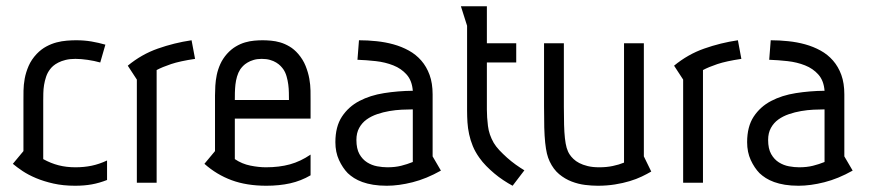

<svg xmlns="http://www.w3.org/2000/svg" viewBox="-20 -590 2806 620"><path d="M303.7 -388.2Q284.7 -393.6 263.2 -396.7Q241.7 -399.9 223.6 -399.9Q205.6 -399.9 191.9 -396.5Q178.2 -393.1 168.2 -387.9Q158.2 -382.8 151.6 -377Q145 -371.1 141.6 -366.2Q133.3 -355.5 128.9 -342.3Q124.5 -329.1 122.3 -315.7Q120.1 -302.2 119.9 -289.1Q119.6 -275.9 119.6 -265.1V-76.2Q144.5 -62.5 169.4 -56.2Q194.3 -49.8 223.6 -49.8Q251.5 -49.8 276.1 -54.9Q300.8 -60.1 325.7 -71.8V-8.8Q300.8 1 276.4 5.4Q252 9.8 222.7 9.8Q184.1 9.8 152.6 2.7Q121.1 -4.4 96.2 -14.9Q71.3 -25.4 52.7 -37.8Q34.2 -50.3 21.5 -61L55.7 -102.1V-265.1Q55.7 -278.8 55.9 -297.4Q56.2 -315.9 59.8 -336.2Q63.5 -356.4 72.5 -377.2Q81.5 -397.9 98.6 -416Q113.3 -431.2 129.6 -439.9Q146 -448.7 162.8 -453.1Q179.7 -457.5 195.8 -458.7Q211.9 -460 225.6 -460Q252 -460 275.1 -456.1Q298.3 -452.1 320.3 -445.8Z M421.9 -333 392.6 -377.9Q437 -414.6 489.7 -433.1Q542.5 -451.7 598.6 -460L609.9 -399.9Q561 -392.6 532.5 -383.1Q503.9 -373.5 485.8 -363.8V0H421.9Z M913.1 -267.1Q913.1 -277.8 912.8 -290.8Q912.6 -303.7 910.9 -316.9Q909.2 -330.1 905.5 -343Q901.9 -356 895 -366.2Q891.6 -371.1 886 -377Q880.4 -382.8 872.1 -387.9Q863.8 -393.1 852.1 -396.5Q840.3 -399.9 825.2 -399.9Q810.5 -399.9 799.1 -396.5Q787.6 -393.1 779.1 -387.9Q770.5 -382.8 764.9 -377Q759.3 -371.1 755.9 -366.2Q749 -355.5 745.4 -342.8Q741.7 -330.1 740.2 -316.7Q738.8 -303.2 738.5 -290.5Q738.3 -277.8 738.3 -267.1ZM738.3 -207V-76.2Q761.7 -60.5 788.6 -55.2Q815.4 -49.8 838.9 -49.8Q881.8 -49.8 916.3 -59.3Q950.7 -68.8 982.9 -90.8V-23.9Q952.1 -5.9 917 2Q881.8 9.8 840.3 9.8Q776.4 9.8 728 -8.1Q679.7 -25.9 640.1 -61L674.3 -102.1V-265.1V-282.2Q674.3 -296.4 675.3 -313.2Q676.3 -330.1 679.9 -347.9Q683.6 -365.7 691.4 -383.1Q699.2 -400.4 712.9 -416Q726.6 -431.2 741.5 -439.9Q756.3 -448.7 771.5 -453.1Q786.6 -457.5 801 -458.7Q815.4 -460 828.1 -460Q840.3 -460 855 -458.7Q869.6 -457.5 884.8 -453.1Q899.9 -448.7 914.8 -439.9Q929.7 -431.2 942.9 -416Q958.5 -397.9 966.8 -377.2Q975.1 -356.4 978.8 -336.2Q982.4 -315.9 982.7 -297.4Q982.9 -278.8 982.9 -265.1V-207Z M1139.2 -460Q1167 -460 1195.6 -457Q1224.1 -454.1 1250.5 -446.8Q1276.9 -439.5 1300 -426.8Q1323.2 -414.1 1340.3 -394.5Q1357.4 -375 1367.2 -348.1Q1377 -321.3 1377 -285.2V-85L1403.8 -39.1Q1356.9 -12.7 1312.3 -1.5Q1267.6 9.8 1229 9.8Q1204.6 9.8 1185.1 6.6Q1165.5 3.4 1150.1 -2.2Q1134.8 -7.8 1123.3 -15.1Q1111.8 -22.5 1103 -30.8Q1086.4 -47.9 1074.7 -73.2Q1063 -98.6 1063 -130.9Q1063 -181.2 1084.2 -213.4Q1105.5 -245.6 1140.4 -263.9Q1175.3 -282.2 1220.2 -289.3Q1265.1 -296.4 1313 -296.9Q1310.5 -329.6 1293.2 -349.1Q1275.9 -368.7 1250 -378.9Q1224.1 -389.2 1193.6 -392.6Q1163.1 -396 1134.3 -397ZM1313 -236.8Q1296.9 -236.8 1277.3 -235.8Q1257.8 -234.9 1237.5 -231.4Q1217.3 -228 1198 -221.4Q1178.7 -214.8 1163.8 -204.1Q1148.9 -193.4 1139.9 -177Q1130.9 -160.6 1130.9 -138.2Q1130.9 -109.9 1140.6 -92.5Q1150.4 -75.2 1165.5 -65.7Q1180.7 -56.2 1198 -53Q1215.3 -49.8 1231 -49.8Q1255.9 -49.8 1275.4 -54.7Q1294.9 -59.6 1313 -66.9Z M1552.2 -569.8V-450.2H1647V-388.2H1552.2V-258.8V-236.3Q1552.2 -211.4 1555.7 -183.3Q1559.1 -155.3 1574.2 -128.9Q1581.1 -117.2 1592.5 -105Q1604 -92.8 1617.4 -80.8Q1630.9 -68.8 1645.5 -58.3Q1660.2 -47.9 1673.3 -40L1635.3 9.8Q1620.6 2 1605.5 -8.1Q1590.3 -18.1 1576.4 -29.8Q1562.5 -41.5 1550 -54.2Q1537.6 -66.9 1528.3 -80.1Q1514.6 -99.1 1506.8 -118.2Q1499 -137.2 1494.9 -156.5Q1490.7 -175.8 1489.5 -194.8Q1488.3 -213.9 1488.3 -232.9V-506.8L1468.3 -569.8Z M2083 -36.1Q2069.8 -28.3 2052.5 -20Q2035.2 -11.7 2013.4 -5.1Q1991.7 1.5 1965.8 5.6Q1939.9 9.8 1910.2 9.8Q1891.1 9.8 1869.1 7.1Q1847.2 4.4 1825.7 -3.9Q1804.2 -12.2 1785.6 -27.6Q1767.1 -43 1754.9 -68.8Q1749.5 -80.1 1746.1 -94.2Q1742.7 -108.4 1740.5 -129.2Q1738.3 -149.9 1737.5 -178.5Q1736.8 -207 1736.8 -247.1V-450.2H1800.8V-245.1Q1800.8 -211.9 1801.5 -187Q1802.2 -162.1 1804.2 -143.8Q1806.2 -125.5 1809.8 -112.8Q1813.5 -100.1 1819.8 -90.8Q1824.2 -84 1831.8 -76.7Q1839.4 -69.3 1850.6 -63.5Q1861.8 -57.6 1877.7 -53.7Q1893.6 -49.8 1915 -49.8Q1939 -49.8 1958.7 -54Q1978.5 -58.1 1995.1 -64.9V-450.2H2059.1V-85Z M2186 -333 2156.7 -377.9Q2201.2 -414.6 2253.9 -433.1Q2306.6 -451.7 2362.8 -460L2374 -399.9Q2325.2 -392.6 2296.6 -383.1Q2268.1 -373.5 2250 -363.8V0H2186Z M2468.8 -460Q2496.6 -460 2525.1 -457Q2553.7 -454.1 2580.1 -446.8Q2606.4 -439.5 2629.6 -426.8Q2652.8 -414.1 2669.9 -394.5Q2687 -375 2696.8 -348.1Q2706.5 -321.3 2706.5 -285.2V-85L2733.4 -39.1Q2686.5 -12.7 2641.8 -1.5Q2597.2 9.8 2558.6 9.8Q2534.2 9.8 2514.6 6.6Q2495.1 3.4 2479.7 -2.2Q2464.4 -7.8 2452.9 -15.1Q2441.4 -22.5 2432.6 -30.8Q2416 -47.9 2404.3 -73.2Q2392.6 -98.6 2392.6 -130.9Q2392.6 -181.2 2413.8 -213.4Q2435.1 -245.6 2470 -263.9Q2504.9 -282.2 2549.8 -289.3Q2594.7 -296.4 2642.6 -296.9Q2640.1 -329.6 2622.8 -349.1Q2605.5 -368.7 2579.6 -378.9Q2553.7 -389.2 2523.2 -392.6Q2492.7 -396 2463.9 -397ZM2642.6 -236.8Q2626.5 -236.8 2606.9 -235.8Q2587.4 -234.9 2567.1 -231.4Q2546.9 -228 2527.6 -221.4Q2508.3 -214.8 2493.4 -204.1Q2478.5 -193.4 2469.5 -177Q2460.4 -160.6 2460.4 -138.2Q2460.4 -109.9 2470.2 -92.5Q2480 -75.2 2495.1 -65.7Q2510.3 -56.2 2527.6 -53Q2544.9 -49.8 2560.5 -49.8Q2585.4 -49.8 2605 -54.7Q2624.5 -59.6 2642.6 -66.9Z"/></svg>

Font: Aubrey
Style: Regular
Weight: 400
Designer: Gayaneh Bagdasaryan | Cyreal.org
Foundry: Gayaneh Bagdasaryan | Cyreal.org
Version: Version 1.000